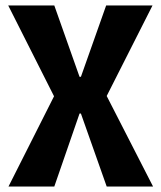

<svg xmlns="http://www.w3.org/2000/svg" viewBox="-20 -680 588 700"><path d="M11 0 177 -329 10 -660H178L270 -400H275L367 -660H536L369 -330L538 0H369L275 -266H270L178 0Z"/></svg>

Font: Bricolage Grotesque 72pt SemiCondensed
Style: Bold
Weight: 700
Width: 4
Designer: Mathieu Triay
Foundry: Atelier Triay
Version: Version 1.001;gftools[0.9.33.dev8+g029e19f]